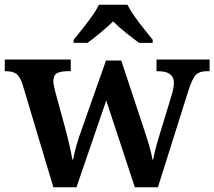

<svg xmlns="http://www.w3.org/2000/svg" viewBox="-22 -786 900 806"><path d="M72 -434Q61 -466 46 -476.5Q31 -487 2 -487H-2V-536H275V-487H262Q232 -487 217 -478.5Q202 -470 202 -445Q202 -437 204.5 -425Q207 -413 210 -401L249 -258Q259 -222 268.5 -181Q278 -140 282 -116H285Q289 -141 299 -175.5Q309 -210 320 -240L423 -532H487L585 -236Q595 -207 605 -172Q615 -137 618 -116H621Q629 -161 653 -237L699 -388Q703 -401 705.5 -415.5Q708 -430 708 -438Q708 -487 642 -487H635V-536H858V-487H845Q816 -487 801 -472.5Q786 -458 770 -409L641 0H544L424 -364L299 0H202ZM287 -619Q303 -638 323.5 -664Q344 -690 363.5 -717Q383 -744 393 -766H513Q524 -744 543 -717Q562 -690 583 -664Q604 -638 619 -619V-606H562Q538 -623 506.5 -648.5Q475 -674 453 -696Q430 -674 399.5 -648.5Q369 -623 345 -606H287Z"/></svg>

Font: Noto Serif Malayalam SemiBold
Style: Regular
Weight: 600
Designer: Indian type Foundry, Jelle Bosma, Monotype Design Team
Foundry: Monotype Imaging Inc.
Version: Version 2.104; ttfautohint (v1.8.4.7-5d5b)